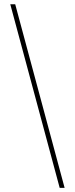

<svg xmlns="http://www.w3.org/2000/svg" viewBox="-20 -782 355 911"><path d="M263.2 109.4 28.8 -761.7H52.2L286.6 109.4Z"/></svg>

Font: Inter 16pt Thin
Style: Regular
Weight: 250
Version: Version 4.001;git-66647c0bb